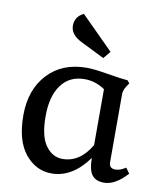

<svg xmlns="http://www.w3.org/2000/svg" viewBox="-86 -830 776 913"><g transform="rotate(10 302.0 -373.0)"><path d="M224 14Q149 14 97 -49.5Q45 -113 45 -236Q45 -359 115 -434.5Q185 -510 304 -510Q338 -510 406.5 -498.5Q475 -487 504 -485L515 -472L503 -454Q490 -434 490 -415V-88Q490 -57 520 -57Q544 -57 570 -75L589 -49Q532 14 478 14Q437 14 419 -11Q401 -36 401 -92Q325 14 224 14ZM264 -63Q348 -63 401 -154V-424Q355 -455 303 -455Q230 -455 190 -400.5Q150 -346 150 -249.5Q150 -153 182.5 -108Q215 -63 264 -63ZM259 -625Q203 -652 203 -696Q203 -740 245 -760L401 -604L372 -569Z"/></g></svg>

Font: Gabriela
Style: Regular
Weight: 400
Designer: Eduardo Rodriguez Tunni
Foundry: Eduardo Rodriguez Tunni
Version: Version 1.003